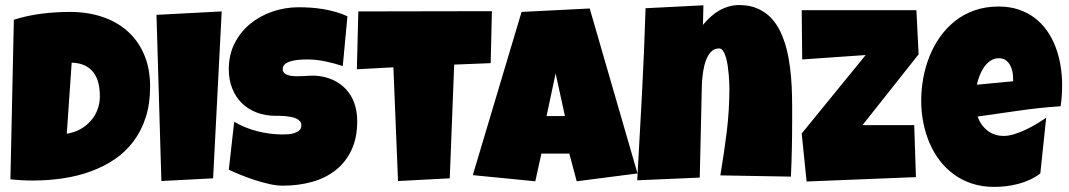

<svg xmlns="http://www.w3.org/2000/svg" viewBox="-20 -733 4259 765"><path d="M578.1 -387.7Q578.1 -319.3 560.5 -265.1Q543 -210.9 511.5 -169.2Q480 -127.4 436.5 -98.1Q393.1 -68.8 341.3 -50Q289.6 -31.2 231.2 -22.5Q172.9 -13.7 111.3 -13.7Q88.4 -13.7 66.4 -14.9Q44.4 -16.1 21.5 -18.6L35.2 -654.3Q88.9 -671.4 145.8 -678.5Q202.6 -685.5 258.8 -685.5Q328.6 -685.5 387.2 -666Q445.8 -646.5 488.3 -608.6Q530.8 -570.8 554.4 -515.4Q578.1 -460 578.1 -387.7ZM246.1 -200.2Q275.4 -204.6 299.6 -218Q323.7 -231.4 341.3 -251.2Q358.9 -271 368.4 -296.1Q377.9 -321.3 377.9 -349.6Q377.9 -377.4 372.1 -401.6Q366.2 -425.8 353 -443.6Q339.8 -461.4 318.4 -471.9Q296.9 -482.4 265.6 -483.4Z M863.3 -687.5 829.1 -22.5 623 -11.7 603.5 -673.8Z M1403.3 -250Q1403.3 -183.1 1380.1 -134.5Q1356.9 -85.9 1316.7 -54.4Q1276.4 -22.9 1222.4 -8.1Q1168.5 6.8 1106.4 6.8Q1082.5 6.8 1054 0.5Q1025.4 -5.9 996.1 -15.4Q966.8 -24.9 939.7 -35.9Q912.6 -46.9 891.6 -56.6L913.1 -248Q954.6 -223.1 1005.1 -210.2Q1055.7 -197.3 1104.5 -197.3Q1113.8 -197.3 1127 -198Q1140.1 -198.7 1152.1 -202.4Q1164.1 -206.1 1172.4 -213.4Q1180.7 -220.7 1180.7 -234.4Q1180.7 -243.7 1174.8 -250.2Q1168.9 -256.8 1159.7 -261Q1150.4 -265.1 1138.7 -267.3Q1127 -269.5 1115.7 -270.5Q1104.5 -271.5 1094.7 -271.5H1094.2Q1094.2 -271.5 1094.2 -271.5Q1094.2 -271.5 1094.2 -271.5Q1094.2 -271.5 1094.2 -271.5Q1094.2 -271.5 1094.2 -271.5Q1094.2 -271.5 1094.2 -271.5Q1094.2 -271.5 1094.2 -271.5H1092.8Q1092.8 -271.5 1092.8 -271.5Q1092.8 -271.5 1092.8 -271.5Q1092.8 -271.5 1092.8 -271.5Q1092.8 -271.5 1092.8 -271.5Q1092.8 -271.5 1092.8 -271.5Q1092.8 -271.5 1092.3 -271.5Q1092.3 -271.5 1092.3 -271.5Q1092.3 -271.5 1092.3 -271.5Q1092.3 -271.5 1092.3 -271.5Q1092.3 -271.5 1092.3 -271.5Q1092.3 -271.5 1092.3 -271.5Q1092.3 -271.5 1092.3 -271.5Q1092.3 -271.5 1092.3 -271.5Q1092.3 -271.5 1092.3 -271.5H1090.8Q1090.8 -271.5 1090.8 -271.5Q1090.8 -271.5 1090.8 -271.5Q1090.8 -271.5 1090.8 -271.5Q1090.8 -271.5 1090.8 -271.5Q1090.8 -271.5 1090.8 -271.5H1089.8Q1089.8 -271.5 1089.8 -271.5Q1089.8 -271.5 1089.8 -271.5Q1089.8 -271.5 1089.8 -271.5Q1089.8 -271.5 1089.8 -271.5Q1089.8 -271.5 1089.8 -271.5Q1089.8 -271.5 1089.8 -271.5H1087.4Q1087.4 -271.5 1087.4 -271.5Q1087.4 -271.5 1087.4 -271.5H1079.1Q1037.1 -271.5 1002.7 -284.7Q968.3 -297.9 943.6 -322Q918.9 -346.2 905.3 -380.6Q891.6 -415 891.6 -457Q891.6 -514.6 914.8 -560.3Q938 -606 976.8 -637.9Q1015.6 -669.9 1065.9 -687Q1116.2 -704.1 1169.9 -704.1Q1193.8 -704.1 1219.2 -702.4Q1244.6 -700.7 1269.8 -696.3Q1294.9 -691.9 1318.8 -685.1Q1342.8 -678.2 1364.3 -668L1345.7 -469.7Q1312.5 -481 1276.1 -488.5Q1239.7 -496.1 1205.1 -496.1Q1198.7 -496.1 1188.7 -495.8Q1178.7 -495.6 1167.7 -494.4Q1156.7 -493.2 1145.5 -490.7Q1134.3 -488.3 1125.5 -484.1Q1116.7 -480 1111.6 -473.4Q1106.4 -466.8 1106.4 -458.5Q1106.4 -458.5 1106.4 -458.5Q1106.4 -458.5 1106.4 -458.5Q1106.4 -458.5 1106.4 -458Q1106.4 -458 1106.4 -458Q1106.4 -458 1106.4 -458Q1106.4 -458 1106.4 -458Q1106.4 -458 1106.4 -458Q1106.4 -458 1106.4 -458V-457.5Q1106.4 -457.5 1106.4 -457.5Q1106.4 -457.5 1106.4 -457.5Q1106.4 -457.5 1106.4 -457.5Q1106.4 -457.5 1106.4 -457.5Q1106.4 -457.5 1106.4 -457Q1106.4 -457 1106.4 -457Q1106.4 -457 1106.4 -457Q1106.4 -457 1106.4 -457Q1106.9 -446.3 1114.5 -440.4Q1122.1 -434.6 1134 -431.9Q1146 -429.2 1160.4 -429.2Q1174.8 -429.2 1189 -429.9Q1203.1 -430.7 1212.9 -431.2Q1222.7 -431.6 1228.5 -431.6Q1228.5 -431.6 1228.5 -431.6Q1228.5 -431.6 1229 -431.6Q1229 -431.6 1229 -431.6Q1229 -431.6 1229 -431.6Q1229 -431.6 1229 -431.6H1229.5Q1229.5 -431.6 1229.5 -431.6H1230Q1230 -431.6 1230 -431.6Q1230 -431.6 1230.5 -431.6Q1230.5 -431.6 1230.5 -431.6Q1230.5 -431.6 1230.5 -431.6Q1230.5 -431.6 1230.5 -431.6H1231Q1231 -431.6 1231 -431.6Q1231 -431.6 1231 -431.6Q1231 -431.6 1231 -431.6Q1231 -431.6 1231 -431.6Q1231 -431.6 1231 -431.6Q1231 -431.6 1231.4 -431.6Q1231.4 -431.6 1231.4 -431.6Q1231.4 -431.6 1231.4 -431.6Q1231.4 -431.6 1231.4 -431.6Q1231.4 -431.6 1231.4 -431.6Q1231.4 -431.6 1231.4 -431.6Q1231.4 -431.6 1231.9 -431.6Q1231.9 -431.6 1231.9 -431.6H1235.4Q1274.4 -429.2 1305.7 -415Q1336.9 -400.9 1358.6 -377.4Q1380.4 -354 1391.8 -321.5Q1403.3 -289.1 1403.3 -250Z M1939.9 -688.5 1935.1 -481.4 1789.6 -475.6 1772 -22.5 1565.9 -11.7 1547.4 -464.8 1401.9 -457 1407.7 -687.5Z M2520 -42 2277.8 -10.7 2248.5 -121.1H2137.2L2112.8 -10.7L1863.8 -35.2L2058.1 -685.5L2329.6 -699.2ZM2231 -270.5 2193.8 -440.4 2157.7 -270.5Z M3136.2 -247.1Q3136.2 -191.9 3135 -137.9Q3133.8 -84 3131.3 -29.3L2850.1 -34.2Q2864.7 -120.6 2875.5 -206.8Q2886.2 -293 2886.2 -380.9Q2886.2 -387.2 2885.7 -401.4Q2885.3 -415.5 2883.8 -433.3Q2882.3 -451.2 2879.6 -470Q2877 -488.8 2872.3 -504.4Q2867.7 -520 2861.1 -530Q2854.5 -540 2845.2 -540Q2828.6 -540 2817.1 -530.3Q2805.7 -520.5 2798.1 -505.1Q2790.5 -489.7 2786.1 -470.7Q2781.7 -451.7 2779.5 -432.6Q2777.3 -413.6 2776.6 -396.7Q2775.9 -379.9 2775.9 -369.1Q2773.4 -282.7 2772 -197.5Q2770.5 -112.3 2768.1 -25.4L2519 -14.6Q2528.8 -187 2537.8 -357.4Q2546.9 -527.8 2552.2 -700.2L2782.7 -711.9L2780.8 -633.8Q2794.4 -650.4 2810.3 -665Q2826.2 -679.7 2844.2 -690.2Q2862.3 -700.7 2882.6 -706.8Q2902.8 -712.9 2925.3 -712.9Q2966.8 -712.9 2998 -699.2Q3029.3 -685.5 3051.8 -662.1Q3074.2 -638.7 3089.4 -606.7Q3104.5 -574.7 3113.8 -538.6Q3123 -502.4 3127.9 -463.1Q3132.8 -423.8 3134.5 -385.7Q3136.2 -347.7 3136.2 -312V-310.1Q3136.2 -310.1 3136.2 -310.1Q3136.2 -310.1 3136.2 -310.1Q3136.2 -310.1 3136.2 -310.1Q3136.2 -310.1 3136.2 -310.1Q3136.2 -310.1 3136.2 -310.1Q3136.2 -310.1 3136.2 -310.1V-309.1Q3136.2 -309.1 3136.2 -309.1Q3136.2 -309.1 3136.2 -309.1Q3136.2 -309.1 3136.2 -309.1Q3136.2 -309.1 3136.2 -309.1Q3136.2 -309.1 3136.2 -309.1Q3136.2 -309.1 3136.2 -309.1V-304.2Q3136.2 -304.2 3136.2 -304.2Q3136.2 -304.2 3136.2 -304.2Q3136.2 -304.2 3136.2 -304.2Q3136.2 -304.2 3136.2 -304.2Q3136.2 -304.2 3136.2 -304.2Q3136.2 -304.2 3136.2 -304.2Q3136.2 -304.2 3136.2 -304.2Q3136.2 -304.2 3136.2 -304.2Q3136.2 -304.2 3136.2 -304.2V-303.7Q3136.2 -303.7 3136.2 -303.7Q3136.2 -303.7 3136.2 -303.7Q3136.2 -303.7 3136.2 -303.7Q3136.2 -303.7 3136.2 -303.7Q3136.2 -303.7 3136.2 -303.7Q3136.2 -303.7 3136.2 -303.7V-296.9Q3136.2 -296.9 3136.2 -296.9Q3136.2 -296.9 3136.2 -296.9Q3136.2 -296.9 3136.2 -296.9Q3136.2 -296.9 3136.2 -296.9Q3136.2 -296.9 3136.2 -296.9Q3136.2 -296.9 3136.2 -296.9V-296.4Q3136.2 -296.4 3136.2 -296.4Q3136.2 -296.4 3136.2 -296.4Q3136.2 -296.4 3136.2 -296.4Q3136.2 -296.4 3136.2 -296.4Q3136.2 -296.4 3136.2 -296.4Q3136.2 -296.4 3136.2 -296.4V-293Q3136.2 -293 3136.2 -293Q3136.2 -293 3136.2 -293Q3136.2 -293 3136.2 -293Q3136.2 -293 3136.2 -293Q3136.2 -293 3136.2 -293Q3136.2 -293 3136.2 -293V-292.5Q3136.2 -292.5 3136.2 -292.5Q3136.2 -292.5 3136.2 -292.5Q3136.2 -292.5 3136.2 -292.5Q3136.2 -292.5 3136.2 -292.5Q3136.2 -292.5 3136.2 -292.5Q3136.2 -292.5 3136.2 -292.5V-288.6Q3136.2 -288.6 3136.2 -288.6Q3136.2 -288.6 3136.2 -288.6Q3136.2 -288.6 3136.2 -288.6Q3136.2 -288.6 3136.2 -288.6Q3136.2 -288.6 3136.2 -288.6Q3136.2 -288.6 3136.2 -288.6V-288.1Q3136.2 -288.1 3136.2 -288.1Q3136.2 -288.1 3136.2 -288.1Q3136.2 -288.1 3136.2 -288.1Q3136.2 -288.1 3136.2 -288.1Q3136.2 -288.1 3136.2 -288.1Q3136.2 -288.1 3136.2 -288.1V-287.6Q3136.2 -287.6 3136.2 -287.6Q3136.2 -287.6 3136.2 -287.6Q3136.2 -287.6 3136.2 -287.6V-284.7Q3136.2 -284.7 3136.2 -284.7Q3136.2 -284.7 3136.2 -284.7Q3136.2 -284.7 3136.2 -284.7Q3136.2 -284.7 3136.2 -284.7Q3136.2 -284.7 3136.2 -284.7Q3136.2 -284.7 3136.2 -284.7Q3136.2 -284.7 3136.2 -284.7Q3136.2 -284.7 3136.2 -284.7V-284.2Q3136.2 -284.2 3136.2 -284.2Q3136.2 -284.2 3136.2 -284.2Q3136.2 -284.2 3136.2 -284.2Q3136.2 -284.2 3136.2 -284.2Q3136.2 -284.2 3136.2 -284.2Q3136.2 -284.2 3136.2 -284.2V-283.7Q3136.2 -283.7 3136.2 -283.7Q3136.2 -283.7 3136.2 -283.7Z M3640.1 -516.6 3416.5 -234.4H3622.6L3629.4 -27.3L3193.8 -9.8L3174.3 -201.2L3429.2 -513.7L3176.3 -496.1L3174.3 -692.4H3631.3Z M4211.9 -394.5Q4211.9 -352.1 4206.1 -309.6Q4122.6 -304.2 4040 -292.2Q3957.5 -280.3 3875 -268.6Q3887.7 -233.4 3914.8 -212.4Q3941.9 -191.4 3979.5 -191.4Q3999 -191.4 4022.2 -198.7Q4045.4 -206.1 4068.4 -217Q4091.3 -228 4112.3 -240.7Q4133.3 -253.4 4148.4 -263.7L4125 -42Q4106 -27.3 4083.7 -17.1Q4061.5 -6.8 4037.6 -0.5Q4013.7 5.9 3989.3 8.8Q3964.8 11.7 3941.4 11.7Q3893.1 11.7 3853 -1.5Q3813 -14.6 3780.5 -38.3Q3748 -62 3723.6 -94.2Q3699.2 -126.5 3683.1 -164.6Q3667 -202.6 3658.7 -245.1Q3650.4 -287.6 3650.4 -331.1Q3650.4 -376.5 3658.7 -421.9Q3667 -467.3 3683.8 -509.3Q3700.7 -551.3 3726.3 -587.2Q3752 -623 3786.1 -649.9Q3820.3 -676.8 3863.5 -691.9Q3906.7 -707 3959 -707Q4002.4 -707 4038.3 -695.1Q4074.2 -683.1 4102.3 -661.9Q4130.4 -640.6 4151.1 -611.3Q4171.9 -582 4185.3 -547.1Q4198.7 -512.2 4205.3 -473.4Q4211.9 -434.6 4211.9 -394.5ZM4016.6 -419.9Q4016.6 -433.6 4013.7 -448Q4010.7 -462.4 4004.2 -474.1Q3997.6 -485.8 3986.8 -493.4Q3976.1 -501 3960 -501Q3940.4 -501 3925.5 -490.5Q3910.6 -480 3899.9 -464.1Q3889.2 -448.2 3882.3 -429.7Q3875.5 -411.1 3872.1 -395.5L4016.6 -409.2Z"/></svg>

Font: Luckiest Guy
Style: Regular
Weight: 400
Designer: Astigmatic (AOETI)
Foundry: Astigmatic (AOETI)
Version: Version 1.000